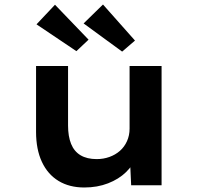

<svg xmlns="http://www.w3.org/2000/svg" viewBox="-20 -822 881 852"><path d="M354 10Q288 10 240 -19Q192 -48 166 -103.5Q140 -159 140 -237V-529H282V-265Q282 -217 295.5 -183.5Q309 -150 337.5 -133Q366 -116 409 -116Q439 -116 465.5 -125.5Q492 -135 512 -152.5Q532 -170 543.5 -195.5Q555 -221 555 -251V-529H697V0H562L557 -109L583 -121Q570 -88 538.5 -57.5Q507 -27 459.5 -8.5Q412 10 354 10ZM522 -593 351 -718 437 -802 579 -642ZM319 -595 142 -714 224 -801 373 -646Z"/></svg>

Font: Lexend Giga SemiBold
Style: Regular
Weight: 600
Designer: Bonnie Shaver-Troup, Thomas Jockin
Foundry: Lexend
Version: Version 1.007